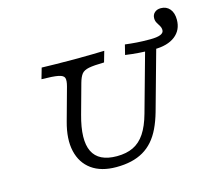

<svg xmlns="http://www.w3.org/2000/svg" viewBox="-102 -831 1081 968"><g transform="rotate(-15 438.5 -347.0)"><path d="M391.1 11.3Q312.1 11.3 262.9 -24.2Q213.7 -59.7 198.8 -124.2Q183.9 -188.7 208.1 -275.8L254.8 -445.2Q262.9 -475 258.5 -489.1Q254 -503.2 227 -508.5Q200 -513.7 140.3 -514.5L156.5 -571Q182.3 -570.2 226.2 -569.4Q270.2 -568.5 326.6 -568.5Q374.2 -568.5 416.1 -569.4Q458.1 -570.2 483.1 -571L466.9 -514.5Q413.7 -513.7 387.1 -508.5Q360.5 -503.2 349.2 -488.7Q337.9 -474.2 329.8 -445.2L287.1 -290.3Q252.4 -165.3 282.7 -103.2Q312.9 -41.1 408.1 -41.1Q458.1 -41.1 494 -58.5Q529.8 -75.8 554.8 -113.3Q579.8 -150.8 596.8 -212.1L688.7 -541.9H746.8L653.2 -205.6Q640.3 -160.5 623.4 -125Q606.5 -89.5 583.9 -63.7Q561.3 -37.9 532.7 -21.4Q504 -4.8 469 3.2Q433.9 11.3 391.1 11.3ZM728.2 -512.9Q687.9 -512.9 650 -515.7Q612.1 -518.5 579 -523.4L591.9 -575Q624.2 -571 652.8 -569Q681.5 -566.9 721.8 -566.9Q758.1 -566.9 775.8 -574.2Q793.5 -581.5 793.5 -596Q793.5 -608.1 787.5 -618.1Q781.5 -628.2 775 -639.1Q768.5 -650 768.5 -663.7Q768.5 -682.3 781 -693.5Q793.5 -704.8 813.7 -704.8Q842.7 -704.8 860.1 -684.3Q877.4 -663.7 877.4 -628.2Q877.4 -574.2 837.9 -543.5Q798.4 -512.9 728.2 -512.9Z"/></g></svg>

Font: Playfair 5pt SemiExpanded Light
Style: Italic
Weight: 300
Width: 6
Italic angle: -15.6°
Designer: Claus Eggers Sørensen
Foundry: Claus Eggers Sørensen
Version: Version 2.203